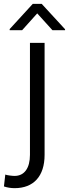

<svg xmlns="http://www.w3.org/2000/svg" viewBox="-67 -747 352 980"><path d="M85.9 43.5C85.9 111.3 57.1 150.9 7.8 150.9C2 150.9 -6.3 150.4 -17.1 148.9C-27.3 147.5 -35.2 146 -40 144L-46.9 204.6C-29.8 210.4 -11.2 213.4 7.8 213.4C103.5 213.4 160.6 153.3 160.6 43.5V-528.3H85.9ZM100.1 -727.1 -17.6 -598.6V-592.8H45.9L123 -678.7L200.7 -592.8H265.1V-597.7L146 -727.1Z"/></svg>

Font: Vazirmatn Light
Style: Regular
Weight: 300
Designer: Saber Rastikerdar
Foundry: Saber Rastikerdar
Version: Version 33.003